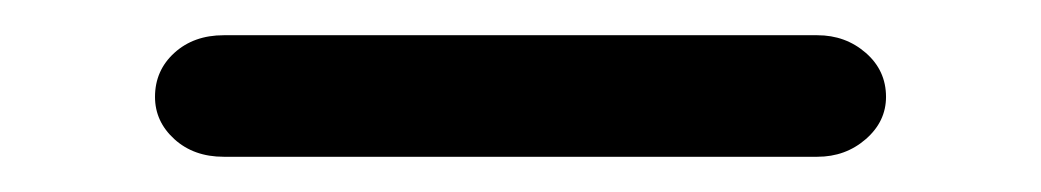

<svg xmlns="http://www.w3.org/2000/svg" viewBox="-20 -338 591 109"><path d="M107 -249Q90 -249 79 -259Q68 -269 68 -283Q68 -298 79 -308Q90 -318 107 -318H444Q460 -318 471.5 -308Q483 -298 483 -283Q483 -269 471.5 -259Q460 -249 444 -249Z"/></svg>

Font: VDS Compensated
Style: Light
Weight: 300
Designer: artmaker
Foundry: artmaker
Version: Version 1.000 2012 initial release